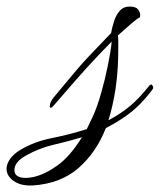

<svg xmlns="http://www.w3.org/2000/svg" viewBox="-164 -407 488 586"><path d="M-63 159Q-100 161 -122 145.5Q-144 130 -144 108Q-144 94 -133.5 78.5Q-123 63 -101 50Q-59 25 -6 14.5Q47 4 101 -13L120 -53Q132 -79 144 -120.5Q156 -162 165 -206Q174 -250 177 -280Q148 -251 121.5 -222.5Q95 -194 66 -161Q37 -128 0 -85Q-6 -78 -9 -78Q-12 -78 -12 -83Q-12 -95 0 -110L72 -196Q89 -216 109 -237Q129 -258 150 -280L175 -306Q178 -323 184 -342Q190 -361 201.5 -374Q213 -387 232 -387Q252 -387 259 -376Q266 -365 263 -354Q255 -351 235 -333.5Q215 -316 196 -299Q197 -290 197 -279.5Q197 -269 197 -257Q197 -233 195.5 -203.5Q194 -174 189 -138Q181 -85 167 -40Q192 -53 215 -69.5Q238 -86 261 -110Q269 -119 277 -128Q285 -137 293 -147Q295 -149 297 -149Q300 -149 302.5 -144Q305 -139 302 -135Q284 -110 261 -87Q240 -66 214 -48.5Q188 -31 159 -16Q130 58 76 105.5Q22 153 -63 159ZM-85 136Q-74 136 -61 133Q-26 125 12 97.5Q50 70 86 12Q42 25 -1 35Q-45 45 -87 69Q-120 88 -120 112Q-120 136 -85 136Z"/></svg>

Font: Birthstone Bounce
Style: Regular
Weight: 400
Designer: Robert E. Leuschke
Foundry: Rob Leuschke
Version: Version 1.010; ttfautohint (v1.8.3)